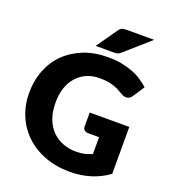

<svg xmlns="http://www.w3.org/2000/svg" viewBox="-165 -1055 1052 1182"><g transform="rotate(20 361.0 -463.5)"><path d="M420.4 -284.7V-377.4H679.7V-69.8Q625.5 -30.3 560.5 -10.7Q498.5 7.8 428.2 7.8Q337.4 7.8 264.6 -20.5Q190.4 -48.3 138.2 -98.6Q85.4 -148.4 57.1 -216.3Q28.3 -285.2 28.3 -364.3Q28.3 -445.8 55.7 -514.6Q82.5 -582.5 132.8 -631.8Q182.6 -680.7 254.4 -709Q324.2 -736.3 413.6 -736.3Q459.5 -736.3 499 -729Q536.6 -722.2 573.2 -708.5Q606 -696.3 634.3 -677.7Q665 -657.2 684.6 -638.7L635.7 -564Q624.5 -546.4 606 -542.5Q587.4 -539.1 566.4 -551.3Q535.6 -568.8 528.8 -572.3Q502.9 -583.5 492.7 -586.4Q467.3 -593.3 453.6 -594.7Q430.7 -597.2 407.7 -597.2Q359.4 -597.2 321.8 -580.6Q282.2 -562.5 257.3 -533.2Q229.5 -501.5 215.8 -460Q201.7 -416.5 201.7 -364.3Q201.7 -305.2 217.3 -261.7Q233.4 -216.8 263.2 -185.5Q293 -154.3 333 -138.7Q372.6 -122.1 422.9 -122.1Q453.6 -122.1 478.5 -127.9Q498 -132.3 526.4 -144V-254.4H454.6Q439.5 -254.4 429.7 -263.2Q420.4 -271.5 420.4 -284.7ZM469.2 -933.6H640.1L478.5 -791Q473.1 -786.6 466.8 -782.7Q460.4 -778.8 455.6 -777.8Q451.7 -776.9 442.9 -775.9Q438.5 -775.4 427.7 -775.4H314.5L409.2 -910.6Q414.1 -917.5 420.9 -923.3Q426.8 -928.2 433.6 -930.7Q438 -932.1 449.2 -933.1Q454.6 -933.6 469.2 -933.6Z"/></g></svg>

Font: Lato-ExtraBold
Style: Regular
Weight: 500
Designer: Lukasz Dziedzic with Adam Twardoch and Botio Nikoltchev
Foundry: tyPoland Lukasz Dziedzic
Version: ""